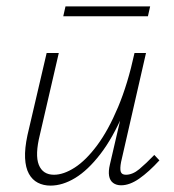

<svg xmlns="http://www.w3.org/2000/svg" viewBox="-20 -576 546 601"><path d="M138 5Q116 5 98.5 -4Q81 -13 70.5 -32Q60 -51 58.5 -81Q57 -111 66 -153L126 -410H164L105 -155Q89 -91 101.5 -60Q114 -29 149 -29Q179 -29 214 -51.5Q249 -74 284 -121Q319 -168 349.5 -240.5Q380 -313 401 -410H425Q401 -302 367 -223Q333 -144 294 -93.5Q255 -43 215.5 -19Q176 5 138 5ZM359 4Q344 4 334 -3.5Q324 -11 321.5 -25.5Q319 -40 324 -61L405 -410H437L359 -69Q355 -48 358 -38.5Q361 -29 374 -29Q395 -29 416 -46.5Q437 -64 463 -91L479 -74Q446 -38 416 -17Q386 4 359 4ZM178 -525 185 -556H450L443 -525Z"/></svg>

Font: Ysabeau Infant ExtraLight
Style: Italic
Weight: 250
Italic angle: -12°
Designer: Christian Thalmann (Catharsis Fonts)
Version: Version 2.001;gftools[0.9.30]; featfreeze: ss01,ss02,lnum